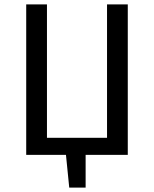

<svg xmlns="http://www.w3.org/2000/svg" viewBox="-20 -709 705 879"><path d="M565 -689V0H100V-689H195V-78H470V-689ZM243 -78H372V150H297L282 0H243Z"/></svg>

Font: Fira Sans Variable
Style: Regular
Weight: 400
Designer: Carrois Corporate & Edenspiekermann AG
Foundry: Carrois Corporate GbR & Edenspiekermann AG
Version: Version 4.202